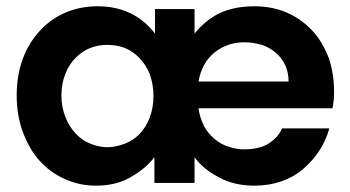

<svg xmlns="http://www.w3.org/2000/svg" viewBox="-20 -583 1117 612"><path d="M758.8 -448.2Q705.1 -448.2 664.1 -416Q623 -382.3 612.8 -323.2H899.9Q899.9 -351.1 889.2 -375Q878.9 -397.9 858.9 -415Q839.4 -431.6 814.9 -439.9Q786.1 -448.2 758.8 -448.2ZM33.2 -278.8Q33.2 -343.8 53.2 -397Q71.8 -446.8 107.9 -485.8Q142.1 -522.9 189 -543Q235.8 -563 291 -563Q406.7 -563 474.1 -476.1V-554.2H600.1V-476.1Q636.7 -521 684.1 -543Q731 -563 791 -563Q847.2 -563 894 -543Q938.5 -523.9 974.1 -486.8Q1005.9 -453.6 1026.9 -400.9Q1044.9 -350.1 1044.9 -290Q1044.9 -273.9 1043.9 -265.1Q1043.5 -260.7 1042 -251.5Q1040.5 -242.2 1040 -237.8H612.8Q616.7 -207.5 630.9 -180.2Q641.6 -159.2 665 -139.2Q684.6 -122.6 709 -115.2Q734.9 -106.9 755.9 -106.9Q808.1 -106.9 836.9 -126Q867.7 -146 878.9 -173.8H1029.8Q1019.5 -136.2 998 -103Q976.1 -69.8 945.8 -43.9Q915.5 -18.1 877 -4.9Q836.9 8.8 791 8.8Q726.6 8.8 679.2 -17.1Q627 -43.9 600.1 -82V0H472.2V-82Q443.4 -44.4 396 -18.1Q350.1 8.8 286.1 8.8Q232.4 8.8 187 -12.2Q142.6 -31.2 106.9 -69.8Q74.2 -105.5 53.2 -161.1Q33.2 -214.4 33.2 -278.8ZM175.8 -278.8Q175.8 -240.2 189 -209Q199.7 -180.7 221.2 -157.2Q242.2 -134.8 268.1 -125Q295.9 -113.8 321.8 -113.8Q348.1 -113.8 377.9 -125Q404.8 -135.7 424.8 -155.8Q446.3 -178.7 457 -208Q469.2 -239.3 469.2 -276.9Q469.2 -314.5 457 -347.2Q446.3 -375 424.8 -397.9Q402.3 -420.4 377.9 -430.2Q352.1 -439.9 321.8 -439.9Q292.5 -439.9 268.1 -430.2Q243.2 -420.9 221.2 -398.9Q200.2 -377.9 189 -349.1Q175.8 -317.4 175.8 -278.8Z"/></svg>

Font: PoppinsZ SemiBold
Style: Regular
Weight: 600
Designer: Ninad Kale (Devanagari), Jonny Pinhorn (Latin)
Foundry: Indian Type Foundry
Version: Version 3.002;FEAKit 1.0